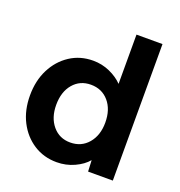

<svg xmlns="http://www.w3.org/2000/svg" viewBox="-134 -854 917 978"><g transform="rotate(20 324.0 -365.0)"><path d="M279 10Q209 10 154 -25.5Q99 -61 67.5 -122.5Q36 -184 36 -264Q36 -344 67.5 -406Q99 -468 154 -504Q209 -540 279 -540Q327 -540 369.5 -521Q412 -502 440 -473V-740H581V0H447L444 -61Q419 -31 374.5 -10.5Q330 10 279 10ZM310 -108Q370 -108 407 -151.5Q444 -195 444 -264Q444 -335 407 -378Q370 -421 310 -421Q251 -421 214.5 -378Q178 -335 178 -264Q178 -195 214.5 -151.5Q251 -108 310 -108Z"/></g></svg>

Font: Readex Pro SemiBold
Style: Regular
Weight: 600
Designer: Bonnie Shaver-Troup, Thomas Jockin
Foundry: Lexend
Version: Version 1.204; ttfautohint (v1.8.4.7-5d5b)